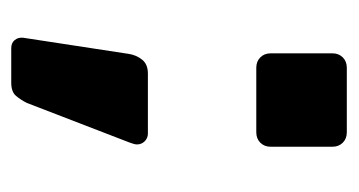

<svg xmlns="http://www.w3.org/2000/svg" viewBox="-164 -382 622 333"><g transform="rotate(90 146.5 -216.0)"><path d="M98 -350Q87 -350 80 -357Q73 -364 73 -375V-482Q73 -493 80 -500Q87 -507 98 -507H210Q221 -507 228 -500Q235 -493 235 -482V-375Q235 -364 228 -357Q221 -350 210 -350ZM64 75Q55 75 50 69Q45 63 46 54L74 -129Q76 -142 84 -152Q92 -162 108 -162H212Q220 -162 225.5 -156.5Q231 -151 231 -143Q231 -139 228 -131L159 48Q154 58 147 66.5Q140 75 124 75Z"/></g></svg>

Font: Fz Rubik SemBd
Style: Regular
Weight: 600
Designer: Hubert and Fischer
Foundry: Hubert and Fischer
Version: Vit hóa bi FontZin.com